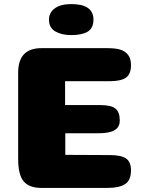

<svg xmlns="http://www.w3.org/2000/svg" viewBox="-20 -921 712 941"><path d="M471 -406Q524 -406 545.5 -389Q567 -372 567 -331Q567 -308 555.5 -294.5Q544 -281 521 -274.5Q498 -268 462 -268H300V-162L517 -161Q573 -161 597.5 -144.5Q622 -128 622 -86Q622 -38 593.5 -19Q565 0 507 0H183Q124 0 96.5 -31.5Q69 -63 69 -143V-565Q69 -685 183 -685H507Q545 -685 569 -678Q593 -671 607.5 -652.5Q622 -634 622 -602Q622 -558 597.5 -540.5Q573 -523 517 -523H299V-406ZM220 -825Q220 -859 248.5 -880Q277 -901 329 -901Q438 -901 438 -825Q438 -783 410 -766Q382 -749 329 -749Q282 -749 251 -767Q220 -785 220 -825Z"/></svg>

Font: Coiny 2.0
Style: Regular
Weight: 400
Version: Version 1.001 July 11, 2018